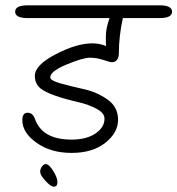

<svg xmlns="http://www.w3.org/2000/svg" viewBox="-20 -656 667 722"><path d="M84 -636H580Q627 -636 627 -612Q627 -588 580 -588H442Q427 -519 427 -458Q427 -422 400 -422Q394 -422 369 -430.5Q344 -439 318 -439Q292 -439 230.5 -413.5Q169 -388 169 -365Q169 -353 209 -342Q249 -331 296.5 -320.5Q344 -310 384 -282Q424 -254 424 -205.5Q424 -157 376 -119Q328 -81 249.5 -81Q171 -81 117.5 -119Q64 -157 64 -204Q64 -232 83.5 -232Q103 -232 111 -210Q138 -131 249 -131Q305 -131 339 -154Q373 -177 373 -210Q373 -231 343 -247Q313 -263 274 -272Q166 -297 133 -323Q111 -341 111 -371Q111 -411 189.5 -452Q268 -493 328 -493Q354 -493 379 -483Q378 -489 378 -519Q378 -549 392 -588H84Q37 -588 37 -612Q37 -636 84 -636ZM152 -39Q164 -39 180 -13.5Q196 12 196 29Q196 46 182 46Q171 46 151 24Q131 2 131 -9.5Q131 -21 138 -30Q145 -39 152 -39Z"/></svg>

Font: Kalam Light
Style: Regular
Weight: 300
Version: Version 2.001;PS 1.0;hotconv 1.0.79;makeotf.lib2.5.61930; tt